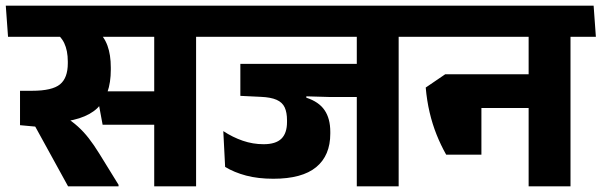

<svg xmlns="http://www.w3.org/2000/svg" viewBox="-44 -661 2133 681"><path d="M651.5 -568H503V0H651.5ZM472 -530.5H741L733.5 -641H464.5ZM690 -530.5 682.5 -641H-23.5L-15.5 -530.5ZM298 -337 320 -218.5H535V-337ZM376.5 0V-5.5L308 -116.5Q288.5 -148 270.5 -171Q252.5 -194 232 -212.5Q211.5 -231 184 -248.5V-309.5L27 -339V-217L81 -212L197.5 0ZM298 -555.5H139Q171 -535 183.8 -508.2Q196.5 -481.5 196.5 -443V-436.5Q196.5 -384.5 168.8 -361.8Q141 -339 69.5 -339H27L101 -223.5L141.5 -226Q253 -231.5 301 -277.2Q349 -323 349 -413.5V-421.5Q349 -466.5 337.2 -499Q325.5 -531.5 298 -555.5Z M1370 -568H1221.5V0H1370ZM1190.5 -530.5H1459.5L1452 -641H1182.5ZM1409.5 -530.5 1402 -641H694L702 -530.5ZM1269.5 -434.5H808.5V-321H985L1124 -317H1269.5ZM1042.5 -353H808.5V-321L881.5 -317.5Q916.5 -316 937 -307Q957.5 -298 965.8 -280Q974 -262 974 -234.5V-228Q974 -188.5 954 -169Q934 -149.5 891 -149.5Q853 -149.5 817.2 -161.8Q781.5 -174 748 -196L754.5 -69Q786.5 -49.5 829 -38.2Q871.5 -27 925.5 -27Q1027.5 -27 1077.5 -68.2Q1127.5 -109.5 1127.5 -187V-193.5Q1127.5 -240.5 1107.2 -270.2Q1087 -300 1042.5 -314.5Z M1979.5 -568H1831V0H1979.5ZM1800.5 -530.5H2069.5L2061.5 -641H1792.5ZM2019.5 -530.5 2011.5 -641H1410.5L1418.5 -530.5ZM1890.5 -397.5H1609.5V-278H1890.5ZM1538.5 -112.5H1663.5V-397.5H1535L1466 -350.5Q1470 -304 1479.8 -262.5Q1489.5 -221 1504.5 -183.5Q1519.5 -146 1538.5 -112.5Z"/></svg>

Font: Anek Devanagari Medium
Style: Bold
Weight: 700
Version: Version 1.003